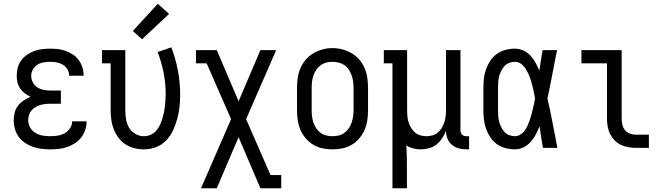

<svg xmlns="http://www.w3.org/2000/svg" viewBox="-20 -787 3540 1022"><path d="M247 8Q224 8 200.5 5Q177 2 155 -5.5Q133 -13 113.5 -26Q94 -39 80 -58Q66 -77 59.5 -100Q53 -123 53 -146Q53 -167 58 -187.5Q63 -208 76 -224.5Q89 -241 106.5 -252.5Q124 -264 143 -272Q127 -279 112.5 -290Q98 -301 87.5 -316Q77 -331 73 -348.5Q69 -366 69 -384Q69 -406 74.5 -427Q80 -448 93 -465.5Q106 -483 124 -495.5Q142 -508 162 -515.5Q182 -523 204 -525.5Q226 -528 247 -528Q268 -528 289.5 -525.5Q311 -523 331 -515.5Q351 -508 369 -496Q387 -484 399.5 -466.5Q412 -449 418.5 -428.5Q425 -408 425 -387Q425 -386 425 -385Q425 -384 425 -384H348Q348 -384 348 -384.5Q348 -385 348 -385Q348 -403 338.5 -418.5Q329 -434 314 -443Q299 -452 282 -455Q265 -458 247 -458Q229 -458 211.5 -455Q194 -452 179 -442.5Q164 -433 155 -417Q146 -401 146 -383Q146 -365 155 -348Q164 -331 179.5 -321.5Q195 -312 213.5 -308.5Q232 -305 250 -305H304V-235H250Q236 -235 222 -233.5Q208 -232 194.5 -228Q181 -224 169 -217Q157 -210 148 -199.5Q139 -189 134.5 -175Q130 -161 130 -148Q130 -127 140.5 -108.5Q151 -90 168.5 -79.5Q186 -69 206.5 -65.5Q227 -62 247 -62Q267 -62 286.5 -65Q306 -68 323.5 -77.5Q341 -87 352.5 -104Q364 -121 364 -141Q364 -141 364 -141Q364 -141 364 -141H441Q441 -141 441 -140.5Q441 -140 441 -140Q441 -117 433.5 -95Q426 -73 412 -55Q398 -37 378.5 -24.5Q359 -12 337.5 -4.5Q316 3 293 5.5Q270 8 247 8Z M746 8Q720 8 694.5 1.5Q669 -5 647.5 -19Q626 -33 610.5 -54Q595 -75 585.5 -99Q576 -123 572.5 -148.5Q569 -174 569 -200V-450H523V-520H647V-200Q647 -176 651 -152Q655 -128 667 -107.5Q679 -87 700.5 -74.5Q722 -62 745 -62Q763 -62 779.5 -68.5Q796 -75 808 -87.5Q820 -100 828 -115.5Q836 -131 841.5 -147.5Q847 -164 851 -181Q855 -198 857 -215Q859 -232 860.5 -249.5Q862 -267 862 -285Q862 -342 851 -399Q840 -456 819 -510L892 -535Q915 -475 927 -411.5Q939 -348 939 -284Q939 -252 935.5 -219Q932 -186 923.5 -154.5Q915 -123 901 -93Q887 -63 864 -39Q841 -15 810 -3.5Q779 8 746 8ZM736 -578 687 -622 820 -767 880 -713Z M1050 215 1210 -153 1080 -450H1023V-520H1134L1250 -248L1366 -520H1450L1290 -153L1420 145H1477V215H1366L1250 -57L1134 215Z M1750 8Q1723 8 1696.5 2.5Q1670 -3 1647.5 -16.5Q1625 -30 1607.5 -50.5Q1590 -71 1579.5 -95.5Q1569 -120 1565 -146.5Q1561 -173 1561 -200V-320Q1561 -347 1565 -373.5Q1569 -400 1579.5 -424.5Q1590 -449 1607.5 -469.5Q1625 -490 1648 -503.5Q1671 -517 1697 -524Q1723 -531 1750 -531Q1777 -531 1803 -524Q1829 -517 1852 -503.5Q1875 -490 1892.5 -469.5Q1910 -449 1920.5 -424.5Q1931 -400 1935 -373.5Q1939 -347 1939 -320V-200Q1939 -173 1935 -146.5Q1931 -120 1920.5 -95.5Q1910 -71 1892.5 -50.5Q1875 -30 1852.5 -16.5Q1830 -3 1803.5 2.5Q1777 8 1750 8ZM1750 -62Q1767 -62 1783.5 -66Q1800 -70 1813.5 -80Q1827 -90 1836.5 -104Q1846 -118 1851.5 -134Q1857 -150 1859.5 -166.5Q1862 -183 1862 -200V-320Q1862 -337 1859.5 -354Q1857 -371 1851.5 -386.5Q1846 -402 1836.5 -416.5Q1827 -431 1813 -440.5Q1799 -450 1782 -454Q1765 -458 1748 -458Q1732 -458 1715.5 -453.5Q1699 -449 1685.5 -439Q1672 -429 1663 -415Q1654 -401 1648.5 -385.5Q1643 -370 1641 -353.5Q1639 -337 1639 -320V-200Q1639 -183 1641 -166.5Q1643 -150 1648.5 -134Q1654 -118 1663.5 -104Q1673 -90 1686.5 -80Q1700 -70 1716.5 -66Q1733 -62 1750 -62Z M2069 215V-450H2023V-520H2147V-200Q2147 -184 2148.5 -167.5Q2150 -151 2155 -135.5Q2160 -120 2168.5 -106Q2177 -92 2189.5 -81.5Q2202 -71 2218 -66.5Q2234 -62 2250 -62Q2266 -62 2282 -66.5Q2298 -71 2310.5 -81.5Q2323 -92 2331.5 -106Q2340 -120 2345 -135.5Q2350 -151 2352 -167.5Q2354 -184 2354 -200V-520H2431V-93Q2431 -87 2433 -81Q2435 -75 2439.5 -70.5Q2444 -66 2450 -64Q2456 -62 2462 -62H2477V8H2462Q2442 8 2421.5 2.5Q2401 -3 2385 -16.5Q2369 -30 2361.5 -50Q2354 -70 2354 -91Q2346 -70 2333.5 -51Q2321 -32 2303.5 -18Q2286 -4 2264 2Q2242 8 2219 8Q2199 8 2179.5 3Q2160 -2 2143 -13Q2145 17 2145.5 47Q2146 77 2146 107V215Z M2721 8Q2696 8 2671 1.5Q2646 -5 2625.5 -19.5Q2605 -34 2590.5 -55.5Q2576 -77 2567.5 -100.5Q2559 -124 2556 -149.5Q2553 -175 2553 -200V-320Q2553 -345 2556 -370.5Q2559 -396 2567.5 -419.5Q2576 -443 2590.5 -464.5Q2605 -486 2625.5 -500.5Q2646 -515 2671 -521.5Q2696 -528 2721 -528Q2744 -528 2766 -518Q2788 -508 2804 -490.5Q2820 -473 2831 -452.5Q2842 -432 2851 -411Q2855 -438 2859 -465.5Q2863 -493 2868 -520H2945Q2932 -456 2920 -391.5Q2908 -327 2894 -263Q2909 -198 2921.5 -132Q2934 -66 2947 0H2870Q2865 -29 2860.5 -57.5Q2856 -86 2852 -115Q2843 -92 2832 -71Q2821 -50 2805 -32Q2789 -14 2767 -3Q2745 8 2721 8ZM2721 -62Q2736 -62 2749.5 -70.5Q2763 -79 2772 -91Q2781 -103 2787.5 -117Q2794 -131 2799 -145.5Q2804 -160 2808 -174.5Q2812 -189 2815.5 -204Q2819 -219 2822.5 -234Q2826 -249 2828 -264Q2825 -283 2820.5 -302.5Q2816 -322 2811 -341Q2806 -360 2799 -378.5Q2792 -397 2782 -414.5Q2772 -432 2756.5 -445Q2741 -458 2721 -458Q2706 -458 2691 -452.5Q2676 -447 2665.5 -435.5Q2655 -424 2648 -410Q2641 -396 2637 -381Q2633 -366 2632 -350.5Q2631 -335 2631 -320V-200Q2631 -185 2632 -169.5Q2633 -154 2637 -139Q2641 -124 2648 -110Q2655 -96 2665.5 -84.5Q2676 -73 2691 -67.5Q2706 -62 2721 -62Z M3366 0Q3345 0 3324.5 -3.5Q3304 -7 3285 -16Q3266 -25 3251.5 -40Q3237 -55 3227.5 -74Q3218 -93 3214.5 -113.5Q3211 -134 3211 -155V-450H3075V-520H3289V-155Q3289 -138 3293 -122Q3297 -106 3307.5 -93.5Q3318 -81 3334 -75.5Q3350 -70 3366 -70H3434V0Z"/></svg>

Font: Iosevka Gothic
Style: Regular
Weight: 400
Monospace: yes
Designer: Belleve Invis
Foundry: Belleve Invis
Version: Version 15.5.1; ttfautohint (v1.8.4)